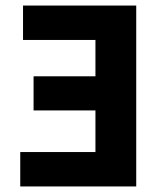

<svg xmlns="http://www.w3.org/2000/svg" viewBox="-20 -672 588 692"><path d="M53 0V-124H324V-274H101V-397H324V-528H63V-652H471V0Z"/></svg>

Font: Source Sans 3 ExtraLight
Style: Bold
Weight: 700
Version: Version 3.052;hotconv 1.1.0;makeotfexe 2.6.0